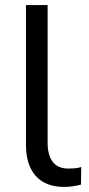

<svg xmlns="http://www.w3.org/2000/svg" viewBox="-20 -725 349 754"><path d="M232 9Q159 9 120.5 -34Q82 -77 82 -156V-705H167V-163Q167 -131 176.5 -108Q186 -85 204 -74Q222 -63 248 -63Q261 -63 273.5 -64Q286 -65 299 -69L298 0Q282 4 266 6.5Q250 9 232 9Z"/></svg>

Font: Nunito Sans 10pt
Style: Regular
Weight: 400
Designer: Vernon Adams
Foundry: Vernon Adams
Version: Version 3.101;gftools[0.9.27]